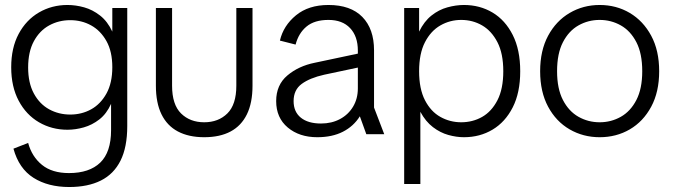

<svg xmlns="http://www.w3.org/2000/svg" viewBox="-20 -539 2702 771"><path d="M258 212Q173 212 114.5 175Q56 138 34 58L93 35Q108 90 148.5 123Q189 156 257 156Q339 156 382.5 114Q426 72 426 -16V-122Q408 -82 379 -59.5Q350 -37 316.5 -27.5Q283 -18 251 -18Q188 -18 136.5 -48Q85 -78 55 -134.5Q25 -191 25 -269Q25 -347 55 -403Q85 -459 136.5 -489Q188 -519 251 -519Q284 -519 318 -509.5Q352 -500 382 -476.5Q412 -453 431 -412V-507H491V-33Q491 52 464 106Q437 160 385 186Q333 212 258 212ZM262 -79Q308 -79 346 -100Q384 -121 407.5 -163.5Q431 -206 431 -269Q431 -332 407.5 -374Q384 -416 346 -437Q308 -458 262 -458Q216 -458 177.5 -437Q139 -416 116 -373.5Q93 -331 93 -268Q93 -206 116 -163.5Q139 -121 177.5 -100Q216 -79 262 -79Z M800 12Q738 12 694.5 -11Q651 -34 628.5 -80Q606 -126 606 -195V-507H671V-195Q671 -119 707 -83.5Q743 -48 800 -48Q857 -48 893 -83.5Q929 -119 929 -195V-507H994V-195Q994 -126 971.5 -80Q949 -34 906 -11Q863 12 800 12Z M1254 12Q1182 12 1135.5 -27Q1089 -66 1089 -133Q1089 -198 1134 -236Q1179 -274 1244 -287L1461 -333V-277L1282 -239Q1224 -226 1191.5 -202Q1159 -178 1159 -133Q1159 -90 1188 -66.5Q1217 -43 1269 -43Q1312 -43 1345.5 -61Q1379 -79 1398 -111Q1417 -143 1417 -184V-336Q1417 -393 1386 -426Q1355 -459 1299 -459Q1243 -459 1211 -432.5Q1179 -406 1167 -360L1104 -376Q1118 -436 1168.5 -477.5Q1219 -519 1299 -519Q1388 -519 1435 -471Q1482 -423 1482 -337V-107L1523 0H1451L1425 -72Q1400 -32 1357 -10Q1314 12 1254 12Z M1603 200V-507H1663V-412Q1683 -453 1712.5 -476.5Q1742 -500 1776.5 -509.5Q1811 -519 1843 -519Q1907 -519 1958 -488.5Q2009 -458 2039 -398.5Q2069 -339 2069 -253Q2069 -167 2039 -108Q2009 -49 1958 -18.5Q1907 12 1843 12Q1813 12 1780.5 3Q1748 -6 1718.5 -28.5Q1689 -51 1668 -90V200ZM1832 -48Q1878 -48 1916 -69.5Q1954 -91 1977.5 -136.5Q2001 -182 2001 -253Q2001 -324 1977.5 -369.5Q1954 -415 1916 -437Q1878 -459 1832 -459Q1787 -459 1748.5 -437Q1710 -415 1686.5 -369.5Q1663 -324 1663 -253Q1663 -182 1686.5 -136.5Q1710 -91 1748.5 -69.5Q1787 -48 1832 -48Z M2388 12Q2322 12 2267.5 -19.5Q2213 -51 2181 -110.5Q2149 -170 2149 -253Q2149 -336 2181 -395.5Q2213 -455 2267.5 -487Q2322 -519 2388 -519Q2455 -519 2509 -487Q2563 -455 2595 -395.5Q2627 -336 2627 -253Q2627 -170 2595 -110.5Q2563 -51 2509 -19.5Q2455 12 2388 12ZM2388 -48Q2434 -48 2473 -70Q2512 -92 2535.5 -137.5Q2559 -183 2559 -253Q2559 -324 2535.5 -369.5Q2512 -415 2473 -437Q2434 -459 2388 -459Q2342 -459 2303 -437Q2264 -415 2240.5 -369.5Q2217 -324 2217 -253Q2217 -183 2240.5 -137.5Q2264 -92 2303 -70Q2342 -48 2388 -48Z"/></svg>

Font: TikTok Sans Light
Style: Regular
Weight: 300
Version: Version 4.000